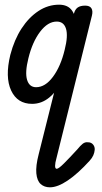

<svg xmlns="http://www.w3.org/2000/svg" viewBox="-20 -443 437 819"><path d="M193 356Q169 356 153.5 342Q138 328 135 296.5Q132 265 145 215L295 -384Q300 -403 311.5 -411Q323 -419 343 -419Q363 -419 370 -407.5Q377 -396 372 -376L221 231Q215 252 215 264.5Q215 277 222 277Q230 277 253.5 253.5Q277 230 310 194Q322 179 332.5 170.5Q343 162 356 164Q369 164 377 173.5Q385 183 384 196Q383 208 378 219.5Q373 231 362 243Q313 297 269.5 326.5Q226 356 193 356ZM117 0Q54 0 27.5 -57Q1 -114 24 -209Q41 -274 72 -321.5Q103 -369 144 -396Q185 -423 232 -423Q270 -423 287.5 -397.5Q305 -372 305 -325.5Q305 -279 289 -215Q273 -150 247.5 -101.5Q222 -53 189.5 -26.5Q157 0 117 0ZM134 -71Q173 -71 206 -115.5Q239 -160 256 -231Q271 -290 261.5 -320.5Q252 -351 222 -351Q184 -351 151 -307.5Q118 -264 101 -194Q86 -134 95.5 -102.5Q105 -71 134 -71Z"/></svg>

Font: Edu TAS Beginner Medium
Style: Regular
Weight: 500
Version: Version 1.003